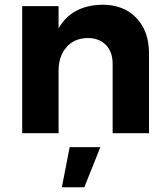

<svg xmlns="http://www.w3.org/2000/svg" viewBox="-20 -564 710 813"><path d="M414 -544Q504 -544 557.5 -488Q611 -432 611 -338V0H457V-293Q457 -344 428.5 -373.5Q400 -403 351 -403Q294 -402 261 -363.5Q228 -325 228 -265V0H74V-538H228V-444Q284 -542 414 -544ZM242 229 275 59H405L337 229Z"/></svg>

Font: Montserrat-Arabic SemiBold
Style: Regular
Weight: 600
Designer: Mohamed Gaber
Foundry: Kief Type Foundry
Version: Version 5.008;PS 005.008;hotconv 1.0.88;makeotf.lib2.5.64775